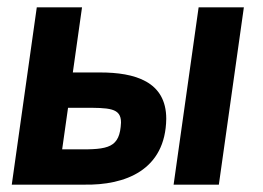

<svg xmlns="http://www.w3.org/2000/svg" viewBox="-20 -502 715 522"><path d="M432 -179C432 -281 346 -305 252 -305H178L203 -482H80L12 0H209C320 2 430 -39 432 -179ZM189 -96H149L165 -209H205C277 -209 309 -209 309 -169C306 -100 275 -95 189 -96ZM520 -482 452 0H575L643 -482Z"/></svg>

Font: Cantarell
Style: BoldOblique
Weight: 700
Italic angle: -8°
Designer: Dave Crossland
Version: Version 0.024